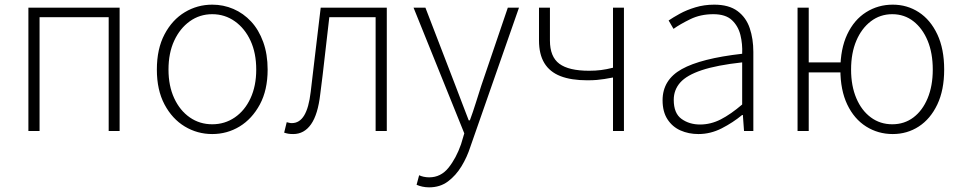

<svg xmlns="http://www.w3.org/2000/svg" viewBox="-20 -563 4135 825"><path d="M102 0V-530H494V0H447V-489H150V0Z M892 13Q828 13 774 -19.5Q720 -52 687 -114Q654 -176 654 -264Q654 -353 687 -415.5Q720 -478 774 -510.5Q828 -543 892 -543Q940 -543 983 -524.5Q1026 -506 1059 -470.5Q1092 -435 1111 -382.5Q1130 -330 1130 -264Q1130 -176 1096.5 -114Q1063 -52 1009.5 -19.5Q956 13 892 13ZM892 -29Q946 -29 989 -58.5Q1032 -88 1056.5 -141Q1081 -194 1081 -264Q1081 -335 1056.5 -388Q1032 -441 989 -471.5Q946 -502 892 -502Q838 -502 795.5 -471.5Q753 -441 728.5 -388Q704 -335 704 -264Q704 -194 728.5 -141Q753 -88 795.5 -58.5Q838 -29 892 -29Z M1240 13Q1227 13 1218.5 11.5Q1210 10 1201 7L1212 -38Q1217 -37 1222 -35.5Q1227 -34 1234 -34Q1267 -34 1287 -67Q1307 -100 1315 -168Q1326 -259 1336.5 -349.5Q1347 -440 1358 -530H1642V0H1594V-489H1395Q1385 -406 1376 -324Q1367 -242 1356 -158Q1346 -71 1316.5 -29Q1287 13 1240 13Z M1824 242Q1809 242 1795 239Q1781 236 1770 231L1781 190Q1789 194 1800.5 196.5Q1812 199 1824 199Q1874 199 1907 158Q1940 117 1961 57L1975 10L1757 -530H1808L1937 -195Q1950 -161 1965 -121.5Q1980 -82 1994 -46H1999Q2012 -81 2024.5 -121Q2037 -161 2048 -195L2162 -530H2210L2001 68Q1987 112 1963 151.5Q1939 191 1905 216.5Q1871 242 1824 242Z M2614 0V-230Q2593 -226 2577 -223.5Q2561 -221 2544.5 -219.5Q2528 -218 2503 -218Q2434 -218 2388 -236Q2342 -254 2319 -292Q2296 -330 2296 -389V-530H2343V-389Q2343 -319 2383.5 -289Q2424 -259 2511 -259Q2539 -259 2562.5 -262Q2586 -265 2614 -272V-530H2661V0Z M2981 13Q2939 13 2904 -2.5Q2869 -18 2848 -50.5Q2827 -83 2827 -132Q2827 -220 2909.5 -266Q2992 -312 3169 -332Q3171 -374 3161.5 -412.5Q3152 -451 3125 -476.5Q3098 -502 3045 -502Q2990 -502 2946 -480.5Q2902 -459 2874 -439L2853 -475Q2872 -488 2901 -504Q2930 -520 2968 -531.5Q3006 -543 3049 -543Q3112 -543 3149 -515.5Q3186 -488 3201.5 -442Q3217 -396 3217 -340V0H3177L3172 -69H3169Q3129 -36 3081 -11.5Q3033 13 2981 13ZM2988 -28Q3034 -28 3077 -50Q3120 -72 3169 -114V-295Q3060 -283 2995.5 -261.5Q2931 -240 2903 -208.5Q2875 -177 2875 -134Q2875 -76 2908.5 -52Q2942 -28 2988 -28Z M3407 0V-530H3455V-295H3606V-252H3455V0ZM3816 13Q3753 13 3701.5 -19.5Q3650 -52 3620.5 -114Q3591 -176 3591 -264Q3591 -353 3620.5 -415.5Q3650 -478 3701.5 -510.5Q3753 -543 3816 -543Q3878 -543 3928 -510.5Q3978 -478 4007.5 -415.5Q4037 -353 4037 -264Q4037 -176 4007.5 -114Q3978 -52 3928 -19.5Q3878 13 3816 13ZM3814 -29Q3866 -29 3905 -58.5Q3944 -88 3966 -141Q3988 -194 3988 -264Q3988 -335 3966 -388Q3944 -441 3905 -471.5Q3866 -502 3814 -502Q3762 -502 3722 -471.5Q3682 -441 3659.5 -388Q3637 -335 3637 -264Q3637 -194 3659.5 -141Q3682 -88 3722 -58.5Q3762 -29 3814 -29Z"/></svg>

Font: Noto Sans KR ExtraLight
Style: Regular
Weight: 250
Designer: Ryoko NISHIZUKA  (kana, bopomofo & ideographs); Paul D. Hunt (Latin, Greek & Cyrillic); Sandoll Communications , Soo-you
Foundry: Adobe
Version: Version 2.004-H2;hotconv 1.0.118;makeotfexe 2.5.65603